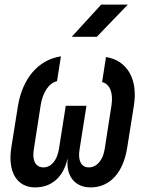

<svg xmlns="http://www.w3.org/2000/svg" viewBox="-20 -805 640 835"><path d="M292 -645H401L536 -785H420ZM133 10C205 10 256 -36 273 -113H274C267 -39 306 10 374 10C458 10 516 -54 533 -162L562 -344C581 -460 534 -542 441 -557L424 -448C458 -440 473 -401 465 -348L435 -155C427 -107 400 -77 366 -77C333 -77 318 -107 326 -155L356 -345H266L236 -155C228 -107 202 -77 169 -77C135 -77 119 -107 127 -155L157 -348C166 -404 193 -444 228 -452L245 -560C146 -545 78 -464 58 -344L29 -162C13 -58 53 10 133 10Z"/></svg>

Font: JetBrains Mono SemiBold
Style: Italic
Weight: 472
Italic angle: -9°
Monospace: yes
Designer: Philipp Nurullin, Konstantin Bulenkov
Foundry: JetBrains
Version: Version 2.305